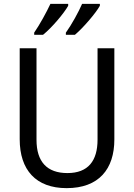

<svg xmlns="http://www.w3.org/2000/svg" viewBox="-20 -964 694 994"><path d="M497 -934V-944H405C388 -904 350 -835 321 -795V-784H368C410 -819 476 -896 497 -934ZM333 -934V-944H241C222 -903 186 -837 157 -795V-784H203C249 -821 311 -895 333 -934ZM572 -242V-714H485V-241C485 -132 437 -68 329 -68C223 -68 169 -127 169 -240V-714H82V-243C82 -84 166 10 325 10C492 10 572 -89 572 -242Z"/></svg>

Font: Noto Sans Malayalam SemiCondensed
Style: Regular
Weight: 400
Width: 4
Designer: Jelle Bosma - Monotype Design Team
Foundry: Monotype Imaging Inc.
Version: Version 2.104